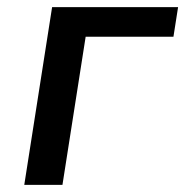

<svg xmlns="http://www.w3.org/2000/svg" viewBox="-20 -518 519 538"><path d="M48 0 126 -498H479L466 -415H220L155 0Z"/></svg>

Font: Nunito Sans 7pt SemiCondensed SemiBold
Style: Italic
Weight: 600
Width: 4
Italic angle: -9°
Designer: Vernon Adams
Foundry: Vernon Adams
Version: Version 3.101;gftools[0.9.27]